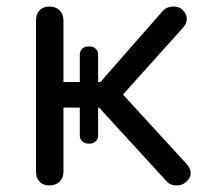

<svg xmlns="http://www.w3.org/2000/svg" viewBox="-20 -567 624 587"><path d="M549 -11Q538 0 519.5 0Q501 0 490 -12L250 -274L478 -534Q489 -546 507.5 -547Q526 -548 537 -538Q550 -526 551 -511.5Q552 -497 541 -484L356 -278L552 -64Q563 -52 563 -37.5Q563 -23 549 -11ZM131 0Q112 0 101 -11.5Q90 -23 90 -42V-504Q90 -524 101 -535.5Q112 -547 131 -547Q150 -547 162 -535.5Q174 -524 174 -504V-316H327V-238H174V-42Q174 -23 162 -11.5Q150 0 131 0ZM250 -128Q239 -128 231.5 -135Q224 -142 224 -152V-401Q224 -411 231.5 -418Q239 -425 250 -425H255Q265 -425 272.5 -418Q280 -411 280 -401V-152Q280 -142 272.5 -135Q265 -128 255 -128Z"/></svg>

Font: Comfortaa Medium
Style: Regular
Weight: 500
Designer: Johan Aakerlund
Foundry: Johan Aakerlund
Version: Version 3.104; ttfautohint (v1.8.1.43-b0c9)